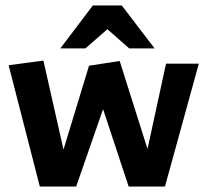

<svg xmlns="http://www.w3.org/2000/svg" viewBox="-20 -683 760 703"><path d="M125.8 0 11.6 -444.1 138.9 -461.1 212.5 -135.4 305.9 -442.3 418.2 -459.7 520.1 -137.5 587.9 -450H708L584 0H451.1L357.4 -283.3L258.9 0ZM201 -505.9 319.9 -662.9H425.9L546 -505.9H452.9L373.2 -576.1L293 -505.9Z"/></svg>

Font: Ancizar Sans Thin
Style: Regular
Weight: 100
Designer: Cesar Puertas, Viviana Monsalve, Julian Moncada, Julian Prieto, Jose Castro, Mariel Hernandez, Felipe Aragon, Sara Alarc
Version: Version 8.100